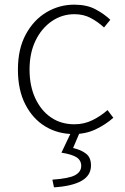

<svg xmlns="http://www.w3.org/2000/svg" viewBox="-20 -563 536 825"><path d="M297 13Q229 13 175 -19.5Q121 -52 89 -114Q57 -176 57 -264Q57 -353 91 -415.5Q125 -478 180 -510.5Q235 -543 299 -543Q353 -543 390.5 -523Q428 -503 454 -478L427 -445Q401 -469 370 -485.5Q339 -502 300 -502Q246 -502 202 -471.5Q158 -441 132.5 -388Q107 -335 107 -264Q107 -194 131.5 -141Q156 -88 199 -58.5Q242 -29 300 -29Q342 -29 378 -47Q414 -65 442 -90L467 -57Q433 -27 390.5 -7Q348 13 297 13ZM212 242 205 209Q277 204 303 189.5Q329 175 329 150Q329 126 309 113Q289 100 244 93L289 -2H326L294 73Q329 81 350 97.5Q371 114 371 148Q371 191 330.5 214Q290 237 212 242Z"/></svg>

Font: Noto Sans SC ExtraLight
Style: Regular
Weight: 250
Designer: Ryoko NISHIZUKA 西塚涼子 (kana, bopomofo & ideographs); Paul D. Hunt (Latin, Greek & Cyrillic); Sandoll Communications 산돌커뮤니
Foundry: Adobe
Version: Version 2.004-H2;hotconv 1.0.118;makeotfexe 2.5.65603